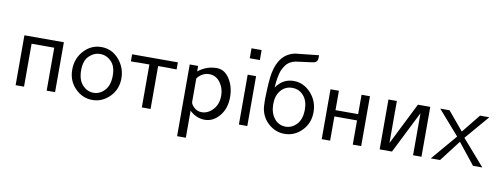

<svg xmlns="http://www.w3.org/2000/svg" viewBox="-71 -1107 4387 1687"><g transform="rotate(10 2123.0 -263.5)"><path d="M81 0V-445H433V0H358V-383H156V0Z M547 -221Q547 -322 611.5 -391.5Q676 -461 766 -461Q860 -461 923 -388.5Q986 -316 986 -220Q986 -121 920 -55Q854 11 766 11Q678 11 612.5 -55.5Q547 -122 547 -221ZM625 -231Q625 -143 667.5 -98Q710 -53 766 -53Q822 -53 864.5 -98.5Q907 -144 907 -231Q907 -315 864.5 -357Q822 -399 766 -399Q711 -399 668 -357Q625 -315 625 -231Z M1042 -382V-445H1450V-382H1408L1387 -383H1285V0H1207V-383H1105L1084 -382Z M1556 195V-445H1631V-396Q1704 -455 1797 -455Q1866 -455 1910.5 -386Q1955 -317 1955 -224Q1955 -121 1899.5 -55Q1844 11 1769 11Q1695 11 1634 -46V195ZM1634 -126Q1634 -104 1662.5 -77Q1691 -50 1731 -50Q1787 -50 1831.5 -98Q1876 -146 1876 -222Q1876 -290 1838 -340.5Q1800 -391 1740 -391Q1729 -391 1719 -389.5Q1709 -388 1700.5 -384.5Q1692 -381 1684.5 -377.5Q1677 -374 1670.5 -369.5Q1664 -365 1659 -361Q1654 -357 1649.5 -352Q1645 -347 1642.5 -344Q1640 -341 1637 -338L1634 -334Z M2073 0V-445H2148V0ZM2066 -590V-679H2156V-590Z M2261 -236V-275Q2265 -435 2278 -497Q2313 -672 2453 -700Q2461 -702 2661 -722V-699Q2661 -663 2632 -654Q2622 -651 2552 -642.5Q2482 -634 2466 -631Q2439 -625 2417.5 -612.5Q2396 -600 2382 -580Q2368 -560 2359 -543Q2350 -526 2343.5 -499.5Q2337 -473 2335 -460.5Q2333 -448 2330 -425Q2326 -391 2326 -375Q2385 -461 2482 -461Q2570 -461 2635 -390.5Q2700 -320 2700 -220Q2700 -122 2635 -55.5Q2570 11 2480 11Q2400 11 2337 -45Q2274 -101 2263 -189Q2261 -205 2261 -236ZM2339 -230Q2339 -152 2378 -102.5Q2417 -53 2480 -53Q2536 -53 2578.5 -98.5Q2621 -144 2621 -231Q2621 -308 2581 -353.5Q2541 -399 2480 -399Q2418 -399 2378.5 -352.5Q2339 -306 2339 -230Z M2812 0V-445H2887V-272H3089V-445H3164V0H3089V-216H2887V0Z M3329 0V-445H3404V-70L3592 -445H3702V0H3627V-375L3439 0Z M3785 0 3979 -228V-230L3791 -445H3874L4012 -280H4013L4146 -445H4229L4045 -230V-229L4245 0H4162L4012 -188L3868 0Z"/></g></svg>

Font: CMU Sans Serif
Style: Medium
Weight: 500
Version: Version 0.7.0